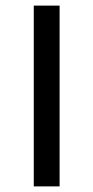

<svg xmlns="http://www.w3.org/2000/svg" viewBox="-20 -664 332 684"><path d="M100.3 -644V0H192.3V-644Z"/></svg>

Font: Montserrat Ace
Style: Regular
Weight: 500
Designer: Julieta Ulanovsky
Foundry: Julieta Ulanovsky
Version: Version 1